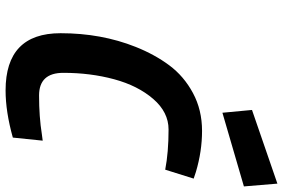

<svg xmlns="http://www.w3.org/2000/svg" viewBox="-183 -819 1014 688"><g transform="rotate(90 324.0 -475.0)"><path d="M304 12Q99 12 99 -185Q99 -331 148 -454Q175 -522 214 -574.5Q253 -627 313.5 -659.5Q374 -692 449 -692Q522 -692 596 -670L620 -662L588 -560Q526 -572 444 -572Q382 -572 334.5 -517Q287 -462 264 -377Q241 -292 241 -195Q241 -108 322 -108Q399 -108 461 -118L484 -121L473 -14Q380 12 304 12ZM384 -765 374 -871 638 -962 648 -842Z"/></g></svg>

Font: Titillium Web
Style: Bold Italic
Weight: 700
Italic angle: -13°
Version: Version 1.001;PS 57.000;hotconv 1.0.70;makeotf.lib2.5.55311